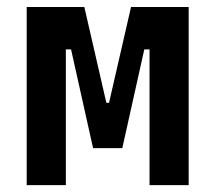

<svg xmlns="http://www.w3.org/2000/svg" viewBox="-20 -538 626 558"><path d="M57.6 0V-517.6H225.1L289.1 -239.3H296.9L360.8 -517.6H528.3V0H414.6V-394.5H399.4L335.4 -107.4H250.5L186.5 -394.5H171.4V0Z"/></svg>

Font: CaskaydiaCove NFP SemiBold
Style: Regular
Weight: 600
Designer: Aaron Bell
Foundry: Saja Typeworks
Version: Version 2111.001; VTT 6.35;Nerd Fonts 3.1.1